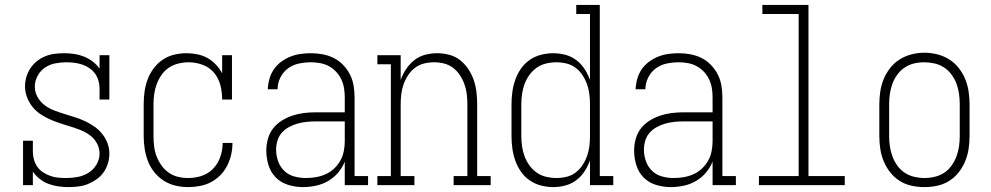

<svg xmlns="http://www.w3.org/2000/svg" viewBox="-20 -755 4040 783"><path d="M259 8Q238 8 217.5 5Q197 2 178 -5Q159 -12 142.5 -25Q126 -38 114 -55V0H74V-181H114V-136Q114 -120 118.5 -104Q123 -88 132.5 -74.5Q142 -61 156 -52Q170 -43 185.5 -37.5Q201 -32 217.5 -30.5Q234 -29 250 -29Q274 -29 297.5 -33.5Q321 -38 341 -50.5Q361 -63 373.5 -84Q386 -105 386 -129Q386 -151 375 -171Q364 -191 346 -204Q328 -217 307.5 -225Q287 -233 265.5 -239.5Q244 -246 223 -253Q202 -260 182 -269Q162 -278 143.5 -290.5Q125 -303 111.5 -320.5Q98 -338 90 -359Q82 -380 82 -402Q82 -422 87.5 -441Q93 -460 104 -476.5Q115 -493 130.5 -505.5Q146 -518 164.5 -525.5Q183 -533 202.5 -535.5Q222 -538 242 -538Q262 -538 282.5 -535Q303 -532 322 -524.5Q341 -517 357.5 -504.5Q374 -492 386 -475V-530H426V-349H386V-394Q386 -410 381.5 -426Q377 -442 367.5 -455Q358 -468 344 -477.5Q330 -487 314.5 -492Q299 -497 283 -499Q267 -501 251 -501Q228 -501 205 -496.5Q182 -492 163 -479Q144 -466 133 -445Q122 -424 122 -402Q122 -379 133 -359.5Q144 -340 161.5 -326.5Q179 -313 200 -305Q221 -297 242 -290.5Q263 -284 284 -277.5Q305 -271 325.5 -261.5Q346 -252 364 -239.5Q382 -227 396 -210Q410 -193 418 -172Q426 -151 426 -129Q426 -108 420 -88.5Q414 -69 402.5 -52.5Q391 -36 374 -24Q357 -12 338.5 -4.5Q320 3 299.5 5.5Q279 8 259 8Z M747 8Q721 8 695.5 2Q670 -4 648 -18Q626 -32 609.5 -52.5Q593 -73 583.5 -97.5Q574 -122 570 -148Q566 -174 566 -200V-330Q566 -356 569.5 -381.5Q573 -407 582 -431Q591 -455 606.5 -476Q622 -497 643.5 -511.5Q665 -526 690 -532Q715 -538 741 -538Q763 -538 785 -533.5Q807 -529 826 -518.5Q845 -508 860.5 -491.5Q876 -475 886 -456V-530H926V-349H886Q886 -378 879 -406.5Q872 -435 853.5 -457.5Q835 -480 807 -490.5Q779 -501 750 -501Q729 -501 708 -496Q687 -491 669.5 -479.5Q652 -468 639.5 -450.5Q627 -433 619.5 -413Q612 -393 609 -372Q606 -351 606 -330V-200Q606 -179 608.5 -158Q611 -137 618.5 -117.5Q626 -98 638.5 -80.5Q651 -63 668 -51Q685 -39 705.5 -34Q726 -29 747 -29Q776 -29 803 -38Q830 -47 849.5 -67.5Q869 -88 878.5 -115.5Q888 -143 888 -171Q888 -171 888 -171.5Q888 -172 888 -172H928Q928 -172 928 -171.5Q928 -171 928 -171Q928 -147 922.5 -123.5Q917 -100 906 -78.5Q895 -57 878 -40Q861 -23 840 -12Q819 -1 795 3.5Q771 8 747 8Z M1215 8Q1185 8 1155.5 -1Q1126 -10 1105 -31Q1084 -52 1075 -81.5Q1066 -111 1066 -141Q1066 -165 1072.5 -188.5Q1079 -212 1093.5 -231Q1108 -250 1129 -263Q1150 -276 1172.5 -283.5Q1195 -291 1219 -294Q1243 -297 1268 -297H1386V-358Q1386 -377 1383 -395.5Q1380 -414 1372 -431Q1364 -448 1351 -462Q1338 -476 1321.5 -485Q1305 -494 1286 -497.5Q1267 -501 1248 -501Q1224 -501 1199.5 -496Q1175 -491 1155 -476.5Q1135 -462 1123.5 -439Q1112 -416 1112 -391H1072Q1073 -413 1079 -434Q1085 -455 1097 -472.5Q1109 -490 1126.5 -503Q1144 -516 1164 -524Q1184 -532 1205.5 -535Q1227 -538 1248 -538Q1272 -538 1296 -533.5Q1320 -529 1341 -518.5Q1362 -508 1379 -490.5Q1396 -473 1407 -451.5Q1418 -430 1422 -406Q1426 -382 1426 -358V-37H1481V0H1386V-96Q1376 -71 1358.5 -50.5Q1341 -30 1317.5 -16.5Q1294 -3 1267.5 2.5Q1241 8 1215 8ZM1227 -29Q1248 -29 1268.5 -32.5Q1289 -36 1308 -44.5Q1327 -53 1342.5 -67.5Q1358 -82 1368 -100Q1378 -118 1382 -138.5Q1386 -159 1386 -180V-260H1268Q1249 -260 1230 -258Q1211 -256 1193.5 -251Q1176 -246 1159 -237Q1142 -228 1129.5 -214Q1117 -200 1111.5 -181.5Q1106 -163 1106 -145Q1106 -121 1114 -98Q1122 -75 1139 -58.5Q1156 -42 1179.5 -35.5Q1203 -29 1227 -29Z M1519 0V-37H1574V-493H1519V-530H1614V-429Q1622 -452 1636 -473Q1650 -494 1669.5 -509.5Q1689 -525 1713.5 -531.5Q1738 -538 1763 -538Q1788 -538 1812.5 -531.5Q1837 -525 1856.5 -509.5Q1876 -494 1890 -473Q1904 -452 1912 -428.5Q1920 -405 1923 -380Q1926 -355 1926 -330V-37H1981V0H1830V-37H1886V-330Q1886 -351 1883.5 -371.5Q1881 -392 1874 -411.5Q1867 -431 1855.5 -448.5Q1844 -466 1827.5 -478.5Q1811 -491 1791 -496Q1771 -501 1750 -501Q1729 -501 1709 -496Q1689 -491 1672.5 -478.5Q1656 -466 1644.5 -448.5Q1633 -431 1626 -411.5Q1619 -392 1616.5 -371.5Q1614 -351 1614 -330V-37H1670V0Z M2236 8Q2211 8 2186 1.5Q2161 -5 2140 -19.5Q2119 -34 2104.5 -55Q2090 -76 2081.5 -100Q2073 -124 2069.5 -149.5Q2066 -175 2066 -200V-330Q2066 -355 2069.5 -380.5Q2073 -406 2081.5 -430Q2090 -454 2104.5 -475Q2119 -496 2140 -510.5Q2161 -525 2186 -531.5Q2211 -538 2236 -538Q2261 -538 2285.5 -531.5Q2310 -525 2330 -510Q2350 -495 2364 -473.5Q2378 -452 2386 -429V-698H2330V-735H2426V-37H2481V0H2386V-101Q2378 -78 2364 -56.5Q2350 -35 2330 -20Q2310 -5 2285.5 1.5Q2261 8 2236 8ZM2249 -29Q2270 -29 2290.5 -34Q2311 -39 2327.5 -51.5Q2344 -64 2355.5 -81.5Q2367 -99 2374 -118.5Q2381 -138 2383.5 -158.5Q2386 -179 2386 -200V-330Q2386 -351 2383.5 -371.5Q2381 -392 2374 -411.5Q2367 -431 2355.5 -448.5Q2344 -466 2327.5 -478.5Q2311 -491 2290.5 -496Q2270 -501 2249 -501Q2228 -501 2207 -496Q2186 -491 2169 -479Q2152 -467 2139.5 -450Q2127 -433 2119.5 -413Q2112 -393 2109 -372Q2106 -351 2106 -330V-200Q2106 -179 2109 -158Q2112 -137 2119.5 -117Q2127 -97 2139.5 -80Q2152 -63 2169 -51Q2186 -39 2207 -34Q2228 -29 2249 -29Z M2715 8Q2685 8 2655.5 -1Q2626 -10 2605 -31Q2584 -52 2575 -81.5Q2566 -111 2566 -141Q2566 -165 2572.5 -188.5Q2579 -212 2593.5 -231Q2608 -250 2629 -263Q2650 -276 2672.5 -283.5Q2695 -291 2719 -294Q2743 -297 2768 -297H2886V-358Q2886 -377 2883 -395.5Q2880 -414 2872 -431Q2864 -448 2851 -462Q2838 -476 2821.5 -485Q2805 -494 2786 -497.5Q2767 -501 2748 -501Q2724 -501 2699.5 -496Q2675 -491 2655 -476.5Q2635 -462 2623.5 -439Q2612 -416 2612 -391H2572Q2573 -413 2579 -434Q2585 -455 2597 -472.5Q2609 -490 2626.5 -503Q2644 -516 2664 -524Q2684 -532 2705.5 -535Q2727 -538 2748 -538Q2772 -538 2796 -533.5Q2820 -529 2841 -518.5Q2862 -508 2879 -490.5Q2896 -473 2907 -451.5Q2918 -430 2922 -406Q2926 -382 2926 -358V-37H2981V0H2886V-96Q2876 -71 2858.5 -50.5Q2841 -30 2817.5 -16.5Q2794 -3 2767.5 2.5Q2741 8 2715 8ZM2727 -29Q2748 -29 2768.5 -32.5Q2789 -36 2808 -44.5Q2827 -53 2842.5 -67.5Q2858 -82 2868 -100Q2878 -118 2882 -138.5Q2886 -159 2886 -180V-260H2768Q2749 -260 2730 -258Q2711 -256 2693.5 -251Q2676 -246 2659 -237Q2642 -228 2629.5 -214Q2617 -200 2611.5 -181.5Q2606 -163 2606 -145Q2606 -121 2614 -98Q2622 -75 2639 -58.5Q2656 -42 2679.5 -35.5Q2703 -29 2727 -29Z M3075 0V-37H3237V-698H3089V-735H3277V-37H3425V0Z M3750 8Q3724 8 3698 2.5Q3672 -3 3649.5 -17Q3627 -31 3610.5 -52Q3594 -73 3584 -97Q3574 -121 3570 -147.5Q3566 -174 3566 -200V-330Q3566 -356 3570 -382.5Q3574 -409 3584 -433Q3594 -457 3610.5 -478Q3627 -499 3649.5 -513Q3672 -527 3698 -533.5Q3724 -540 3750 -540Q3776 -540 3802 -533.5Q3828 -527 3850.5 -513Q3873 -499 3889.5 -478Q3906 -457 3916 -433Q3926 -409 3930 -382.5Q3934 -356 3934 -330V-200Q3934 -174 3930 -147.5Q3926 -121 3916 -97Q3906 -73 3889.5 -52Q3873 -31 3850.5 -17Q3828 -3 3802 2.5Q3776 8 3750 8ZM3750 -29Q3771 -29 3792 -34Q3813 -39 3830.5 -50.5Q3848 -62 3860.5 -79.5Q3873 -97 3880.5 -117Q3888 -137 3891 -158Q3894 -179 3894 -200V-330Q3894 -351 3891 -372.5Q3888 -394 3880.5 -414Q3873 -434 3860 -451.5Q3847 -469 3829 -480.5Q3811 -492 3790 -496.5Q3769 -501 3748 -501Q3727 -501 3706.5 -496Q3686 -491 3668.5 -479Q3651 -467 3638.5 -449.5Q3626 -432 3619 -412.5Q3612 -393 3609 -372Q3606 -351 3606 -330V-200Q3606 -179 3609 -158Q3612 -137 3619.5 -117Q3627 -97 3639.5 -79.5Q3652 -62 3669.5 -50.5Q3687 -39 3708 -34Q3729 -29 3750 -29Z"/></svg>

Font: Iosevka Slab Extralight
Style: Regular
Weight: 200
Monospace: yes
Designer: Belleve Invis
Foundry: Belleve Invis
Version: Version 11.1.1; ttfautohint (v1.8.3)